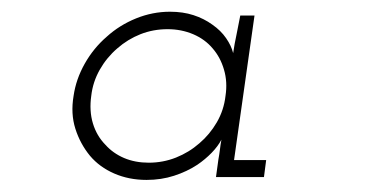

<svg xmlns="http://www.w3.org/2000/svg" viewBox="-20 -602 625 321"><path d="M103 -441.6Q98 -412 106 -386.8Q114 -361.6 130.4 -341.6Q146.4 -322.6 171 -311.9Q195.6 -301.2 225 -301.2Q249.6 -301.2 271.1 -308.2Q292.5 -315.1 310 -326.6Q323.2 -335.6 333.8 -346.5Q344.3 -357.3 350.2 -368.5Q348.6 -360.2 347.7 -352Q346.7 -343.9 345.1 -335.2L341.1 -306H421.3L425 -334.4H371.3L405.5 -576H381.7Q378.9 -560.7 375.5 -544.6Q372 -528.5 369.8 -513.2Q366.8 -525.5 358 -538.2Q349.3 -550.9 334.9 -560.9Q321 -571 303.4 -576.7Q285.8 -582.4 264.3 -582.4Q235 -582.4 207.4 -571.2Q179.8 -560 158.4 -540.6Q136.4 -521.6 121.7 -495.6Q107 -469.6 103 -441.6ZM132.6 -442Q135.2 -464.9 146.7 -485.3Q158.3 -505.8 176.1 -521.1Q193.4 -536.3 214.8 -544.8Q236.1 -553.2 260.2 -553.2Q283.1 -553.2 303 -544.8Q322.8 -536.3 335.5 -521.1Q348.5 -506.2 354.5 -485.5Q360.6 -464.9 357 -441.6Q354.3 -417.9 342.5 -397.5Q330.7 -377.2 313.4 -362.5Q296.1 -347.3 274.3 -338.6Q252.6 -330 228.7 -330Q206 -330 187.5 -337.8Q169 -345.7 156.4 -359.8Q141.6 -374.8 135.3 -395.8Q129 -416.7 132.6 -442Z"/></svg>

Font: Josefin Slab Thin
Style: Italic
Weight: 100
Italic angle: -12°
Designer: Santiago Orozco
Foundry: Typemade
Version: Version 2.000